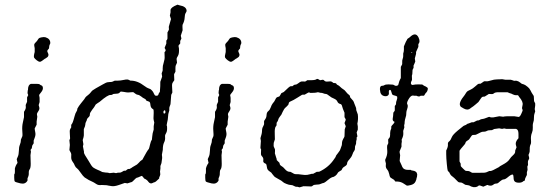

<svg xmlns="http://www.w3.org/2000/svg" viewBox="-20 -788 2366 824"><path d="M127 -428.2Q147.5 -428.7 150.4 -425.8Q153.3 -422.9 157.7 -421.4Q163.1 -419.9 164.1 -411.1Q165 -402.3 156.2 -391.6Q147.5 -380.9 147.9 -379.9L149.9 -368.2V-350.1L146 -336.9Q146 -335.9 148.4 -328.1Q150.9 -320.3 145 -311.5Q139.2 -302.7 138.7 -299.8Q138.2 -296.9 139.2 -292.5Q140.1 -288.1 140.1 -287.1Q140.1 -286.1 137.2 -266.1V-252.9L128.9 -236.8Q128.9 -231.9 131.3 -220.7Q133.8 -209.5 129.4 -198.2Q125 -187 124.5 -184.6Q124 -182.1 124.5 -177.7Q125 -173.8 124 -171.9Q123 -169.9 120.6 -167Q118.2 -164.1 117.7 -159.7Q117.2 -155.3 116.7 -152.8Q116.2 -150.4 113.8 -148.4Q111.8 -146 111.3 -145Q110.8 -144 111.8 -141.1Q112.8 -138.2 112.8 -137.2L110.8 -122.1L111.8 -85Q111.8 -67.4 107.4 -61.5Q103 -55.7 103.5 -45.4Q104.5 -35.6 98.1 -22.9Q98.1 -18.1 98.1 -13.2Q88.9 3.9 67.9 -1Q46.9 -5.9 43.9 -8.8Q41 -11.7 41 -24.9V-39.1Q43.9 -42 43.9 -49.3V-64.9Q46.9 -77.6 55.2 -88.9L51.8 -105Q52.7 -107.9 56.6 -116.2Q60.5 -124.5 61 -140.6Q61 -156.7 65.4 -167Q69.8 -177.2 69.8 -189Q75.2 -200.2 76.2 -204.1Q77.1 -208 75.7 -226.6Q74.2 -245.1 78.1 -262.2Q82 -279.8 83 -285.2V-308.1Q91.8 -321.3 90.8 -329.1Q89.8 -336.9 90.8 -338.9Q91.8 -340.8 96.2 -351.1V-370.1L101.1 -379.9L98.1 -388.2L99.1 -399.9Q100.1 -400.9 100.1 -401.9Q99.6 -423.3 112.8 -428.2ZM185.1 -562Q188 -556.2 188 -553.2Q188 -549.8 186.5 -546.9Q185.1 -543.9 183.6 -543Q182.1 -542 178.2 -539.1Q174.3 -536.1 172.9 -536.1Q157.7 -523.9 152.3 -522.9Q147 -522 138.2 -528.8Q129.4 -535.6 126.5 -540.5Q123.5 -545.4 128.9 -564.9V-581.1Q126 -594.2 127 -597.7Q127.9 -601.1 133.8 -606.9Q139.6 -612.3 142.1 -617.2Q145 -622.1 147.5 -624Q149.4 -626 159.2 -627.9Q168.9 -629.9 175.8 -627.9Q196.8 -621.1 195.8 -602.1Q190.9 -592.8 190.9 -586.9Q190.9 -581.1 189.9 -579.6Q189 -578.1 186.5 -575.7Q184.1 -573.2 183.1 -570.3Q182.1 -567.4 185.1 -562Z M666 -393.1Q666 -399.4 667 -407.2Q668 -415 668 -437L675.8 -459L673.8 -473.1L677.7 -483.9Q678.7 -487.3 678.2 -494.1Q677.7 -504.4 682.6 -519.5Q687.5 -534.7 686.5 -546.4Q686 -558.6 686 -564Q690.9 -568.8 690.9 -571.3Q690.9 -574.2 689.9 -576.2Q689 -578.1 687.5 -580.1Q686 -582 687 -584L693.8 -601.1V-613.8Q698.7 -618.2 698.7 -624V-648.9Q699.7 -650.9 701.7 -654.3Q703.6 -658.2 704.6 -660.2Q705.6 -662.1 704.6 -668Q704.1 -673.8 705.1 -675.8L713.9 -706.1L709 -721.2L711.9 -734.9V-744.6Q711.9 -755.9 739.7 -767.1Q740.7 -769 751 -765.1Q778.8 -760.3 780.8 -743.2Q781.7 -739.3 777.3 -732.9Q772.9 -726.6 772.5 -712.4Q772 -698.2 763.7 -682.1Q762.7 -677.7 763.2 -669.9Q763.7 -662.1 763.7 -658.2L755.9 -634.8Q755.9 -631.8 757.3 -627.9Q758.8 -624 758.3 -622.1Q757.8 -620.1 755.9 -617.2Q753.9 -614.3 753.4 -612.3Q752.9 -610.4 753.4 -606.4Q753.9 -602.1 752.9 -600.6Q752 -599.1 749 -596.2Q746.1 -593.3 746.1 -590.8L748 -580.1Q749.5 -557.6 743.7 -548.3Q737.8 -539.1 737.8 -535.2L739.7 -519L733.9 -505.9Q732.9 -502 732.9 -493.7V-480Q731.9 -479 731.4 -477.5Q731 -476.1 729 -473.1Q727.1 -470.2 727.1 -467.8L728 -443.8Q727.1 -441.9 723.1 -436.5Q719.2 -431.2 718.8 -427.2Q717.8 -423.3 718.8 -410.2Q719.7 -397 719.7 -391.1Q714.8 -381.3 714.8 -380.9L711.9 -342.8Q711.9 -339.8 709 -333.5Q706.1 -327.1 706.5 -321.3Q707 -315.4 706.5 -313.5Q706.1 -311 704.6 -307.1Q701.7 -299.8 701.2 -287.1Q700.7 -274.4 697.3 -262.2Q693.8 -249.5 696.8 -246.1Q698.2 -227.5 694.3 -219.7Q689.9 -211.9 689 -209Q688 -206.1 688.5 -198.7Q689.5 -186.5 684.1 -176.3Q678.7 -165.5 678.7 -145L674.8 -124L675.8 -113.8V-108.9Q673.8 -91.8 672.9 -87.9L668.9 -77.1Q668 -75.2 668.5 -69.8Q668.9 -64.5 667.5 -57.6Q666 -51.3 667.5 -44.9Q668.9 -38.6 666 -32.7Q663.1 -26.9 663.1 -24.9V-22Q647 -5.9 643.1 -5.9L639.6 -4.9Q638.7 -4.9 634.3 -2.4Q625 2.4 617.2 -7.3Q611.3 -16.6 598.6 -22Q597.7 -22.9 594.2 -27.8Q590.8 -32.7 587.9 -33.2L570.8 -25.9H567.9Q561.5 -22.5 554.2 -14.2Q546.9 -5.9 542 -5.9L526.9 -1L515.6 -2.9Q509.8 -1 490.2 5.9Q470.7 12.7 459 10.7Q446.8 8.8 444.3 8.3Q441.9 7.8 439.9 7.3Q438 6.8 436 6.8L416 5.9Q401.9 8.3 392.1 1Q381.8 -5.9 377 -7.8Q371.6 -9.8 360.8 -15.6Q350.1 -21.5 343.3 -26.4Q336.4 -31.7 325.7 -47.4Q314.9 -63 310.1 -65.9Q305.2 -68.8 301.3 -76.7Q297.9 -84 297.4 -85.4Q296.9 -86.9 292.5 -92.8Q284.7 -103 285.6 -115.2Q286.6 -127.4 284.7 -130.9Q282.7 -134.3 277.8 -144Q277.8 -147.9 279.8 -166L277.8 -186L280.8 -193.8Q280.8 -198.7 279.8 -212.4Q278.8 -226.1 279.8 -230Q280.8 -233.9 285.6 -241.2V-252Q291.5 -259.8 293 -265.6Q294.9 -272 295.9 -274.4Q296.9 -276.9 300.3 -290Q303.7 -303.2 308.1 -309.1Q312 -314.5 312 -321.8Q317.9 -333 327.6 -344.7Q337.4 -356.4 341.3 -361.8Q344.7 -367.2 346.7 -370.1Q348.6 -373 356.4 -378.9Q364.3 -384.8 368.7 -390.6Q373.5 -397 377 -399.9Q380.4 -402.8 391.6 -409.2Q402.8 -415 419.4 -424.8Q436 -434.6 442.4 -435.1L451.7 -436H456.5Q460.9 -436 472.7 -441.9H485.4Q496.6 -441.9 509.8 -444.8Q522.9 -447.8 528.8 -446.8L540 -441.9Q569.8 -442.4 600.1 -418.9Q611.8 -410.2 618.7 -408.2Q625.5 -406.7 629.9 -401.9Q634.8 -397 637.2 -393.1Q639.6 -389.2 640.6 -386.2Q642.1 -382.8 644 -379.9Q646 -377 650.9 -377Q655.8 -377 657.7 -378.9Q659.7 -380.9 660.2 -383.3Q660.6 -385.7 661.6 -387.2Q661.6 -388.7 666 -393.1ZM687 -314.9Q680.2 -313 681.6 -304.2Q681.6 -300.3 686 -300.8Q691.9 -301.8 689 -313ZM496.6 -394Q490.7 -386.2 482.9 -386.2L466.8 -384.8Q465.8 -384.8 463.4 -382.8Q459.5 -379.9 454.6 -380.4Q443.4 -381.8 407.7 -351.1Q405.8 -349.1 397.9 -344.7Q390.1 -340.3 388.2 -335Q385.7 -329.6 375.5 -316.9Q365.7 -303.7 365.7 -298.3Q365.7 -293 364.7 -291Q363.8 -289.1 362.3 -287.1Q360.8 -285.2 358.4 -283.2Q356 -281.2 354.5 -278.8Q353 -276.4 352.5 -272.9Q352.1 -270 349.1 -265.1Q346.2 -259.8 346.2 -253.9Q345.7 -248 344.7 -246.1L339.8 -233.9V-207Q339.8 -201.7 335 -187L337.9 -168.9L335.9 -160.2L339.8 -140.1Q340.8 -138.2 340.3 -133.3Q339.8 -128.4 359.9 -98.1Q373 -74.2 379.9 -69.3Q386.7 -64.5 397.9 -59.6Q409.2 -55.2 418.9 -49.8Q433.6 -46.9 442.9 -46.9L450.7 -44.9L467.8 -46.9L478 -44.9L485.8 -46.9H491.7Q498.5 -46.9 503.4 -50.3Q508.3 -53.7 510.7 -54.7Q512.7 -55.7 515.6 -55.2Q519 -55.2 520 -55.7Q521 -56.2 523.4 -58.6Q527.8 -63 532.2 -63H536.6Q538.6 -64 540.5 -65.4Q542.5 -66.9 544.9 -67.9Q546.9 -68.8 548.8 -70.8Q551.3 -72.3 558.1 -76.2Q564.9 -80.1 567.9 -82Q570.8 -84 575.7 -89.4Q580.6 -94.7 582.5 -96.7Q584.5 -98.6 587.9 -100.6Q590.8 -102.1 591.8 -103.5Q592.8 -105 594.2 -108.4Q595.7 -111.3 599.6 -118.2Q603 -125 608.9 -134.8Q614.7 -144.5 618.7 -148.9Q620.6 -152.8 624 -168Q627.4 -183.1 631.8 -188Q632.8 -192.4 633.3 -202.1Q633.8 -214.4 639.6 -231.9V-246.1L642.1 -262.2Q638.7 -274.4 638.7 -280.3L639.6 -303.2Q639.6 -315.4 638.7 -317.4Q637.7 -319.3 633.3 -321.8Q626.5 -326.7 625.5 -338.4Q624.5 -350.1 620.1 -351.6Q607.4 -355.5 606.4 -358.4Q606 -360.8 605 -361.8Q603 -362.8 601.6 -363.8Q600.1 -365.2 597.2 -366.2Q594.2 -367.2 585.9 -374Q577.1 -380.9 570.8 -381.3Q564.9 -382.3 559.1 -387.2Q553.2 -392.1 551.3 -392.6Q549.3 -393.1 542.5 -392.1Q535.6 -391.1 529.8 -391.1Q523.9 -391.1 511.2 -393.6Q498.5 -396 496.6 -394Z M946.8 -428.2Q967.3 -428.7 970.2 -425.8Q973.1 -422.9 977.5 -421.4Q982.9 -419.9 983.9 -411.1Q984.9 -402.3 976.1 -391.6Q967.3 -380.9 967.8 -379.9L969.7 -368.2V-350.1L965.8 -336.9Q965.8 -335.9 968.3 -328.1Q970.7 -320.3 964.8 -311.5Q959 -302.7 958.5 -299.8Q958 -296.9 959 -292.5Q960 -288.1 960 -287.1Q960 -286.1 957 -266.1V-252.9L948.7 -236.8Q948.7 -231.9 951.2 -220.7Q953.6 -209.5 949.2 -198.2Q944.8 -187 944.3 -184.6Q943.8 -182.1 944.3 -177.7Q944.8 -173.8 943.8 -171.9Q942.9 -169.9 940.4 -167Q938 -164.1 937.5 -159.7Q937 -155.3 936.5 -152.8Q936 -150.4 933.6 -148.4Q931.6 -146 931.2 -145Q930.7 -144 931.6 -141.1Q932.6 -138.2 932.6 -137.2L930.7 -122.1L931.6 -85Q931.6 -67.4 927.2 -61.5Q922.9 -55.7 923.3 -45.4Q924.3 -35.6 918 -22.9Q918 -18.1 918 -13.2Q908.7 3.9 887.7 -1Q866.7 -5.9 863.8 -8.8Q860.8 -11.7 860.8 -24.9V-39.1Q863.8 -42 863.8 -49.3V-64.9Q866.7 -77.6 875 -88.9L871.6 -105Q872.6 -107.9 876.5 -116.2Q880.4 -124.5 880.9 -140.6Q880.9 -156.7 885.3 -167Q889.6 -177.2 889.6 -189Q895 -200.2 896 -204.1Q897 -208 895.5 -226.6Q894 -245.1 897.9 -262.2Q901.9 -279.8 902.8 -285.2V-308.1Q911.6 -321.3 910.6 -329.1Q909.7 -336.9 910.6 -338.9Q911.6 -340.8 916 -351.1V-370.1L920.9 -379.9L918 -388.2L918.9 -399.9Q919.9 -400.9 919.9 -401.9Q919.4 -423.3 932.6 -428.2ZM1004.9 -562Q1007.8 -556.2 1007.8 -553.2Q1007.8 -549.8 1006.3 -546.9Q1004.9 -543.9 1003.4 -543Q1002 -542 998 -539.1Q994.1 -536.1 992.7 -536.1Q977.5 -523.9 972.2 -522.9Q966.8 -522 958 -528.8Q949.2 -535.6 946.3 -540.5Q943.4 -545.4 948.7 -564.9V-581.1Q945.8 -594.2 946.8 -597.7Q947.8 -601.1 953.6 -606.9Q959.5 -612.3 961.9 -617.2Q964.8 -622.1 967.3 -624Q969.2 -626 979 -627.9Q988.8 -629.9 995.6 -627.9Q1016.6 -621.1 1015.6 -602.1Q1010.7 -592.8 1010.7 -586.9Q1010.7 -581.1 1009.8 -579.6Q1008.8 -578.1 1006.3 -575.7Q1003.9 -573.2 1002.9 -570.3Q1002 -567.4 1004.9 -562Z M1097.7 -194.8Q1104.5 -215.3 1104.5 -226.6Q1104.5 -237.8 1109.4 -245.6Q1114.3 -253.4 1113.3 -260.3Q1112.8 -267.1 1113.8 -269.5Q1114.7 -272 1118.2 -276.4Q1123.5 -283.2 1124 -294.4Q1124.5 -306.2 1131.8 -311.5Q1138.7 -317.4 1142.1 -327.6Q1145.5 -337.9 1150.4 -344.2Q1155.8 -350.1 1156.7 -352.1Q1157.7 -354 1159.7 -357.4Q1161.6 -360.8 1164.1 -365.7Q1166.5 -370.6 1172.4 -372.1Q1177.7 -373 1179.7 -375Q1181.6 -377 1183.6 -381.3Q1185.5 -385.7 1187.5 -388.2L1197.8 -393.1Q1222.7 -418 1227.5 -418H1234.9Q1241.7 -424.8 1247.6 -424.8Q1253.4 -424.8 1262.2 -432.1Q1271 -439.5 1279.3 -438.5Q1287.1 -438 1289.1 -438Q1291 -438 1298.8 -443.8H1314Q1334.5 -443.8 1339.8 -449.2Q1342.8 -450.2 1347.7 -447.3Q1352.5 -444.3 1353.5 -443.8L1365.7 -445.8Q1368.7 -445.8 1372.6 -441.4Q1376.5 -437 1386.7 -438Q1396.5 -439 1400.4 -438.5Q1404.3 -438 1410.6 -432.1L1418.5 -431.2Q1422.4 -431.2 1423.8 -428.2Q1425.3 -424.3 1429.7 -422.9Q1434.1 -421.4 1440.4 -415Q1446.8 -408.7 1452.6 -405.3Q1459 -401.9 1464.8 -394Q1470.7 -386.2 1475.6 -382.8Q1480.5 -378.9 1481.4 -377L1482.9 -370.1Q1484.9 -367.2 1488.8 -363.3Q1492.7 -359.4 1495.6 -355.5Q1498.5 -351.1 1500.5 -344.2Q1502.9 -336.9 1505.9 -330.6Q1508.8 -324.2 1508.8 -320.3V-315.9L1515.6 -296.9Q1518.1 -276.4 1513.7 -257.3Q1516.6 -245.6 1515.6 -231.9L1510.7 -219.7L1513.7 -204.1Q1513.7 -199.2 1510.7 -199.2Q1510.7 -194.3 1510.7 -189.9Q1507.8 -181.2 1508.3 -175.8Q1508.8 -170.4 1505.9 -165.5Q1502.9 -160.2 1503.4 -152.8Q1503.9 -145.5 1500.5 -141.1Q1495.6 -135.3 1492.2 -124.5Q1488.8 -114.3 1479.5 -104Q1469.7 -93.8 1469.7 -86.9Q1469.7 -80.1 1460.9 -74.7Q1452.1 -69.3 1451.2 -67.4Q1449.7 -65.4 1448.7 -64Q1447.8 -62 1447.3 -60.5Q1446.3 -57.1 1439 -53.7Q1431.6 -50.3 1428.7 -44.4Q1425.8 -38.6 1418.9 -33.2Q1411.6 -27.8 1406.7 -27.8Q1397 -24.4 1384.3 -13.2Q1371.6 -2 1364.7 -2L1351.6 2.9Q1348.6 3.9 1337.4 4.4Q1326.2 4.9 1323.7 7.8Q1320.8 10.7 1318.4 11.7Q1315.9 12.7 1301.3 11.7Q1286.6 11.2 1282.7 11.2L1265.6 16.1L1258.8 14.2Q1257.8 13.2 1253.4 13.7Q1249 14.2 1242.2 10.3Q1235.4 5.9 1228 5.9Q1220.7 5.9 1210 1.5Q1198.7 -2.9 1196.3 -5.4Q1189 -12.7 1173.3 -20.5Q1157.7 -28.3 1154.3 -34.2Q1150.4 -39.6 1147.9 -42Q1145.5 -44.9 1144.5 -46.9Q1143.6 -47.9 1135.3 -53.7Q1127 -59.6 1126 -67.9Q1124.5 -76.2 1124 -78.6Q1123.5 -81.1 1122.6 -83Q1121.6 -85 1119.1 -85.9Q1107.9 -90.3 1109.9 -99.6Q1111.3 -108.9 1106.4 -114.7Q1101.6 -120.1 1100.6 -123Q1099.6 -126 1100.1 -134.8Q1100.6 -143.6 1100.6 -147Q1097.7 -149.9 1097.7 -154.8L1099.6 -183.1ZM1378.4 -384.8Q1374 -384.8 1368.2 -387.2Q1362.3 -389.6 1358.4 -389.6Q1354.5 -389.2 1351.6 -390.6Q1347.7 -392.1 1342.8 -392.1Q1335 -389.2 1312.5 -389.2Q1310.5 -391.1 1303.7 -391.1L1287.6 -381.8H1281.7Q1277.8 -381.8 1276.4 -381.3Q1274.9 -380.9 1256.8 -369.1Q1238.3 -357.4 1228.5 -353.5Q1218.8 -350.1 1218.8 -342.8Q1218.8 -338.4 1210 -330.6Q1201.2 -323.2 1199.2 -319.3Q1196.8 -315.4 1192.9 -307.6Q1189.5 -298.8 1187.5 -295.9Q1185.5 -293 1181.6 -288.1Q1177.7 -283.2 1176.3 -280.3Q1174.8 -277.3 1173.8 -273.4Q1172.4 -267.6 1169.4 -264.6Q1166.5 -261.7 1167 -256.8Q1167.5 -252 1167 -250.5Q1166.5 -249 1165 -247.1Q1163.6 -245.1 1162.6 -243.7Q1161.6 -242.2 1161.1 -240.2Q1160.6 -238.3 1159.7 -233.4Q1158.7 -228.5 1159.2 -212.4Q1159.7 -195.8 1159.7 -189.9L1154.8 -174.8Q1153.3 -161.1 1155.8 -156.7Q1157.7 -152.8 1158.7 -150.4Q1159.7 -147.9 1160.2 -146Q1160.6 -144 1160.2 -138.2Q1159.7 -132.3 1159.7 -129.9L1166.5 -107.9Q1167.5 -106.9 1167.5 -104.5V-101.1L1179.7 -88.9Q1179.7 -80.1 1187.5 -75.7Q1195.3 -71.3 1202.1 -63Q1212.4 -50.8 1222.2 -50.8H1225.6Q1228.5 -48.8 1232.4 -47.4Q1236.3 -45.9 1240.2 -43Q1244.6 -40 1252 -40.5Q1258.8 -41 1274.4 -38.6Q1290 -36.1 1298.8 -37.6Q1308.6 -39.1 1312 -40.5Q1315.4 -42 1318.4 -42H1323.7L1339.8 -50.8H1345.7Q1349.6 -50.8 1351.6 -51.8Q1391.6 -70.8 1414.6 -106Q1419.4 -113.8 1420.9 -115.2V-117.2Q1420.9 -119.1 1430.7 -131.3Q1440.4 -143.6 1440.9 -147.9Q1441.9 -152.3 1444.3 -157.7Q1446.8 -163.1 1447.3 -167.5Q1447.8 -171.9 1447.8 -175.8Q1447.8 -182.6 1453.1 -191.9Q1458.5 -200.7 1458.5 -203.1L1459.5 -232.9L1463.9 -246.1L1458.5 -259.8L1463.9 -273.9Q1463.9 -276.4 1458.5 -285.2V-304.2Q1450.2 -323.2 1448.2 -332Q1446.3 -340.8 1440.4 -341.8Q1431.6 -343.8 1428.2 -351.6Q1424.8 -359.9 1413.6 -364.7Q1401.9 -369.1 1392.6 -377Q1383.3 -384.8 1378.4 -384.8Z M1795.4 -423.3Q1797.4 -421.9 1798.3 -420.9Q1799.3 -419.9 1802.2 -418.9Q1804.7 -418 1807.6 -416.5Q1810.5 -415 1814 -412.1Q1817.4 -409.2 1815.4 -402.3Q1813.5 -395.5 1810.5 -392.1Q1807.6 -389.2 1806.6 -388.2Q1805.7 -386.7 1802.7 -381.8Q1800.3 -376.5 1797.4 -377H1785.2Q1782.2 -374 1777.8 -374Q1773.4 -374 1767.6 -377Q1761.7 -377 1756.3 -377L1754.4 -377.9H1750.5Q1741.7 -377 1732.4 -360.4Q1723.1 -343.8 1729.5 -337.9Q1731 -328.6 1727.1 -318.8Q1723.1 -309.1 1723.1 -293Q1716.3 -272.5 1716.3 -257.8L1714.4 -250L1715.3 -241.2L1710.4 -226.1Q1710.4 -223.6 1710.9 -216.8Q1711.4 -208 1708.5 -200.2Q1705.6 -192.9 1703.6 -188L1704.6 -182.1L1703.6 -173.8Q1702.6 -171.9 1703.1 -164.6Q1703.6 -157.2 1702.1 -155.8L1695.3 -139.2Q1694.3 -135.7 1695.8 -129.9Q1697.3 -124 1697.3 -122.1L1695.3 -98.1Q1695.3 -95.7 1699.2 -88.4Q1703.1 -81.1 1704.1 -77.6Q1705.6 -71.3 1711.4 -64.9Q1718.8 -59.1 1729.5 -59.1H1742.2Q1745.1 -56.2 1749.5 -56.2Q1768.6 -54.2 1770.5 -40Q1770.5 -28.8 1767.6 -22.9Q1767.6 -17.6 1762.7 -7.8Q1757.8 2 1743.7 5.9Q1728.5 9.8 1725.6 8.3Q1722.7 6.8 1711.9 -0.5Q1701.2 -7.8 1686.5 -8.8H1681.2Q1676.3 -8.8 1675.8 -9.8Q1675.3 -10.7 1673.8 -12.7Q1672.4 -14.6 1671.4 -16.1Q1670.4 -17.1 1663.6 -21Q1656.7 -24.9 1654.3 -27.8Q1652.3 -31.2 1650.4 -41Q1647.9 -53.2 1641.6 -60.5Q1635.3 -67.9 1635.7 -76.2Q1636.2 -85 1636.2 -86.4L1633.3 -98.1V-103Q1643.1 -122.6 1642.1 -139.6Q1640.6 -156.2 1641.6 -163.1L1646.5 -173.8Q1646.5 -175.8 1646 -182.6Q1645.5 -189.5 1646.5 -190.9Q1647.5 -192.9 1650.4 -195.8Q1654.3 -199.7 1654.3 -209.5V-216.8Q1654.3 -227.1 1659.2 -236.8Q1659.2 -240.7 1659.2 -245.1Q1661.1 -249 1667 -254.9Q1672.9 -260.7 1673.3 -265.1Q1663.6 -268.6 1665.5 -279.8Q1667.5 -291 1667.5 -296.4Q1667.5 -301.8 1668 -303.7Q1668.9 -306.6 1671.4 -309.1Q1674.3 -312 1674.3 -314.9V-333Q1680.2 -338.9 1679.7 -344.2Q1679.2 -349.6 1682.6 -357.9Q1686 -366.2 1684.6 -373Q1682.6 -376 1675.8 -377.4Q1668.9 -378.9 1665.5 -380.9Q1662.1 -382.8 1660.2 -391.6Q1658.2 -400.4 1655.3 -401.9Q1647.5 -403.8 1648.9 -390.1Q1649.4 -385.3 1648.4 -382.8Q1643.6 -373 1629.9 -375.5Q1616.2 -377.9 1612.3 -391.6Q1606.4 -419.9 1620.6 -419.9Q1626 -419.9 1630.4 -422.9Q1634.8 -425.8 1647.5 -425.8L1665.5 -424.8Q1668.5 -424.8 1672.4 -421.9Q1676.8 -418.9 1682.6 -419.9Q1688.5 -420.9 1689.5 -424.8Q1693.8 -441.9 1696.8 -446.8Q1700.2 -451.7 1700.2 -454.1V-501L1705.6 -511.2Q1706.5 -514.2 1706.1 -521.5Q1705.6 -528.8 1708 -535.2Q1710.4 -542 1710.4 -546.9V-558.1Q1713.4 -566.9 1713.4 -574.2Q1713.4 -581.5 1713.4 -588.9Q1723.6 -614.3 1726.6 -617.2L1728.5 -621.1Q1729.5 -622.1 1733.4 -624.5Q1737.3 -627 1738.3 -627.9Q1763.2 -652.8 1775.9 -627.9Q1785.2 -608.9 1775.4 -599.1Q1775.4 -593.3 1775.4 -586.9L1765.6 -564.9V-557.1Q1760.7 -540 1760.3 -537.1L1762.2 -523.9Q1761.2 -520 1758.3 -514.2Q1755.4 -508.8 1754.9 -506.8Q1754.4 -504.9 1754.9 -501.5Q1755.4 -498 1754.9 -496.6Q1754.4 -495.1 1752.4 -492.2Q1750.5 -489.3 1750.5 -487.8L1749.5 -470.2L1747.6 -462.9Q1747.6 -460.9 1748 -453.1Q1748.5 -445.3 1747.6 -443.4Q1738.8 -428.2 1748 -423.8Q1750.5 -422.9 1755.9 -424.3Q1761.7 -425.8 1776.4 -425.8Q1791 -425.8 1792 -425.3Q1793 -424.8 1795.4 -423.3ZM1745.6 -564.9Q1743.7 -562 1748.5 -561Q1750.5 -564 1745.6 -564.9Z M1990.2 -257.8 2004.4 -263.2H2012.2L2025.9 -270Q2026.9 -271 2029.8 -271Q2032.7 -271 2034.7 -271.5Q2036.6 -272 2038.6 -273.4Q2043.9 -276.9 2050.3 -277.3Q2056.6 -277.8 2065.9 -281.7Q2074.7 -285.2 2077.6 -286.1Q2080.6 -287.1 2082.5 -285.6Q2085 -284.2 2086.9 -284.2H2097.2L2123 -289.1L2139.2 -287.1Q2149.9 -290 2187 -289.1L2206.1 -286.1Q2211.9 -287.1 2217.3 -299.8Q2223.1 -312.5 2223.1 -314.9Q2223.1 -316.9 2221.2 -320.3Q2219.2 -323.7 2222.7 -337.4Q2226.1 -351.1 2208 -372.1Q2207 -373 2205.6 -376Q2204.1 -378.9 2202.1 -379.4Q2200.2 -379.9 2194.8 -379.4Q2189.5 -378.9 2181.2 -382.8Q2172.9 -387.2 2170.9 -387.2Q2168.9 -387.2 2158.2 -392.1H2118.7Q2105 -392.1 2100.1 -387.7Q2095.2 -383.3 2087.9 -384.3Q2081.1 -384.8 2078.1 -384.8L2061 -374Q2059.1 -373 2053.7 -373Q2048.3 -373 2043 -364.3Q2037.6 -355.5 2033.2 -350.1Q2027.8 -344.7 2020 -338.9Q2012.2 -333 2010.3 -331.1Q2008.3 -329.1 2004.9 -327.6Q2002 -326.2 1999 -323.2Q1987.8 -313 1971.2 -321.8Q1954.6 -330.1 1955.1 -334Q1947.3 -347.2 1974.1 -379.9Q1981.9 -394 1987.8 -397.5Q1993.7 -400.9 2001.5 -404.3Q2008.8 -407.7 2018.1 -416Q2027.8 -424.8 2030.8 -426.8Q2033.7 -428.7 2037.6 -428.7Q2041 -428.2 2043 -429.2Q2044.9 -430.2 2050.3 -434.1Q2055.2 -438 2058.1 -439Q2061 -439.9 2065.9 -439Q2071.3 -438 2085.9 -442.4Q2100.6 -447.3 2113.3 -447.3Q2126 -447.3 2128.9 -447.8Q2131.8 -448.2 2134.8 -448.2L2148.9 -445.8H2171.9Q2172.9 -445.8 2175.3 -444.8Q2178.2 -443.8 2180.2 -443.4Q2182.1 -442.9 2184.1 -441.9Q2186 -440.9 2190.9 -441.4Q2195.8 -441.9 2198.7 -440.9Q2201.7 -439.9 2206.1 -438Q2210 -436 2213.9 -432.6Q2217.3 -429.2 2220.2 -428.2Q2223.1 -427.7 2228 -425.8Q2232.9 -423.8 2234.9 -422.4Q2236.8 -420.9 2244.1 -415.5Q2251.5 -410.2 2256.8 -399.9Q2261.7 -389.6 2266.1 -383.3Q2271 -377 2271 -374L2272 -354L2276.9 -344.2V-335.4L2274.9 -319.8L2276.9 -310.1Q2272 -295.4 2272 -292L2271 -272L2267.1 -256.8Q2266.1 -252.9 2266.6 -240.7Q2267.1 -228.5 2263.2 -218.8Q2257.3 -205.1 2258.8 -187.5Q2260.3 -170.4 2255.9 -166Q2252.9 -157.2 2253.4 -147Q2253.9 -136.7 2251.5 -131.3Q2249 -126 2248.5 -124Q2248 -122.1 2249 -119.1Q2250 -116.2 2250.5 -113.3Q2251 -110.4 2251 -107.9Q2251 -106 2248 -101.6Q2245.1 -97.2 2245.6 -89.8Q2246.1 -83 2246.1 -81.1Q2246.1 -79.1 2243.2 -73.2L2244.1 -59.1L2241.2 -48.8Q2241.2 -43 2241.2 -37.1Q2240.7 -36.1 2236.8 -28.3Q2232.9 -20.5 2232.9 -17.6Q2232.9 -11.2 2227.1 -11.2Q2220.2 -3.9 2207.5 -3.9Q2194.8 -3.9 2189.5 -8.8Q2184.1 -13.7 2184.1 -25.4Q2184.1 -36.6 2180.2 -39.1Q2173.3 -39.1 2161.6 -29.3Q2148.9 -18.1 2142.1 -18.1Q2134.8 -17.6 2126 -9.8Q2117.7 -2 2114.7 -1Q2111.8 0 2108.4 0Q2102.1 0 2095.7 5.4Q2089.4 10.7 2077.1 7.8Q2073.2 4.9 2070.8 5.9L2054.2 13.2L2039.1 7.8Q2033.2 7.8 2027.8 13.2Q2012.2 19.5 1993.2 7.8Q1990.7 6.8 1984.9 6.3Q1979 5.9 1976.6 4.9Q1974.1 3.9 1969.7 0.5Q1962.9 -4.9 1955.1 -4.9Q1947.8 -4.9 1943.8 -9.8Q1939.9 -14.6 1929.2 -24.4Q1918.5 -33.2 1915.5 -35.6Q1913.1 -38.1 1907.2 -49.8Q1902.8 -52.2 1901.4 -56.2Q1899.9 -59.6 1897.5 -85Q1895 -110.4 1895 -126V-142.1Q1903.3 -158.2 1902.3 -167Q1901.4 -175.8 1905.8 -179.7Q1910.2 -183.1 1911.6 -185.5Q1913.1 -188 1914.1 -189Q1915 -189.9 1919.4 -200.2Q1923.8 -210.4 1944.3 -227.5Q1965.3 -245.1 1969.2 -247.6Q1973.1 -250 1975.6 -250.5Q1979 -251 1982.9 -254.4Q1986.8 -257.8 1990.2 -257.8ZM2081.5 -229Q2074.2 -229 2069.3 -226.1Q2063.5 -222.2 2048.8 -222.2Q2043.9 -220.7 2034.7 -215.8Q2025.9 -210.9 2022.9 -210Q2020 -209 2014.6 -209Q2009.3 -209 2006.8 -208Q2003.9 -206.1 2000 -199.7Q1996.1 -193.4 1993.7 -190.4Q1991.2 -187.5 1986.8 -185.1Q1979 -180.7 1978 -175.8Q1977.1 -170.4 1966.3 -159.2Q1956.1 -147.9 1952.1 -141.1V-95.2L1957 -85.9Q1957 -76.2 1957.5 -75.2Q1957.5 -74.2 1967.3 -64.5Q1977.1 -54.7 1979 -54.7Q1981 -54.2 1986.8 -54.2Q1992.7 -54.7 1998.5 -50.8Q2004.4 -46.9 2007.3 -46.4Q2009.3 -45.9 2034.7 -46.4L2060.1 -46.9Q2065.4 -46.9 2080.1 -54.2H2085.9Q2091.3 -54.2 2121.1 -70.8Q2122.1 -73.2 2137.2 -81.1Q2159.2 -92.8 2166 -103.5Q2172.9 -114.3 2182.1 -122.1Q2190.9 -129.9 2190.9 -136.7Q2190.9 -143.1 2191.9 -144L2196.8 -155.8Q2196.8 -157.2 2194.8 -163.1Q2189.5 -178.7 2205.1 -194.8V-213.9Q2205.1 -231.9 2194.8 -234.9Q2173.8 -234.9 2152.8 -234.9L2144 -236.8L2134.8 -234.9Q2131.8 -234.9 2127 -236.3Q2122.1 -237.8 2118.7 -236.8Q2114.7 -235.8 2108.9 -235.4Q2103 -234.9 2101.1 -234.4Q2099.1 -233.9 2096.2 -231.9Q2093.3 -230 2091.3 -229.5Q2089.4 -229 2081.5 -229Z"/></svg>

Font: AntiqueNobleLightItalic
Style: LightItalic
Weight: 400
Version: Version 001.000